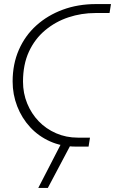

<svg xmlns="http://www.w3.org/2000/svg" viewBox="-20 -720 565 943"><path d="M353 0Q283 0 226 -25.5Q169 -51 128 -95.5Q87 -140 64.5 -198Q42 -256 42 -320Q42 -405 72.5 -475Q103 -545 158.5 -595Q214 -645 288.5 -672.5Q363 -700 452 -700H525L518 -656H448Q380 -656 316.5 -635Q253 -614 202 -571.5Q151 -529 122 -466Q93 -403 93 -319Q93 -262 113.5 -212Q134 -162 170 -124.5Q206 -87 255.5 -65.5Q305 -44 362 -44H422L415 0ZM168 203 281 -16H331L215 203Z"/></svg>

Font: MuseoModerno Thin ExtraLight
Style: Italic
Weight: 250
Italic angle: -9°
Version: Version 1.003